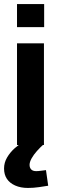

<svg xmlns="http://www.w3.org/2000/svg" viewBox="-29 -716 293 948"><path d="M109 212Q73 212 46 200Q19 188 5 167Q-9 146 -9 116Q-9 87 6 61.5Q21 36 43.5 16Q66 -4 88 -17L189 -6Q170 11 153.5 29.5Q137 48 127 66Q117 84 117 98Q117 112 125 120.5Q133 129 150 129Q160 129 174 127Q188 125 198 124L209 201Q191 204 163.5 208Q136 212 109 212ZM55 0V-502H188V0ZM55 -582V-696H189V-582Z"/></svg>

Font: Cairo Play
Style: Bold
Weight: 700
Version: Version 3.119